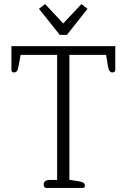

<svg xmlns="http://www.w3.org/2000/svg" viewBox="-20 -921 621 941"><path d="M171 -878 201 -901 290 -806 379 -901 409 -878 308 -750H273ZM194 -17Q194 -27 201.5 -33Q209 -39 223 -39H260V-652H81L71 -597Q68 -580 63 -573Q58 -566 49 -566Q36 -566 36 -579V-695H545V-579Q545 -566 531 -566Q522 -566 517 -573.5Q512 -581 509 -597L500 -652H320V-40L374 -31Q396 -27 396 -11Q396 0 387 0H207Q201 0 197.5 -4.5Q194 -9 194 -17Z"/></svg>

Font: Maitree Light
Style: Regular
Weight: 300
Designer: CadsonDemak Team
Foundry: CadsonDemak
Version: Version 1.001